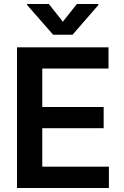

<svg xmlns="http://www.w3.org/2000/svg" viewBox="-20 -945 622 965"><path d="M65.4 -707H525.4V-600.6H192.4V-407.2H501V-300.8H192.4V-107.4H527.3V0H65.4ZM295.9 -835.9 366.2 -924.8H474.6V-919.9L344.7 -770.5H247.1L116.2 -919.9V-924.8H225.6Z"/></svg>

Font: Pretendard SemiBold
Style: Regular
Weight: 600
Designer: Base glyphs from Inter by Rasmus Andersson; Hangeul glyphs from Noto Sans CJK(Source Han Sans) by Jang Soo-young and Kan
Foundry: Kil Hyung-jin
Version: Version 1.309